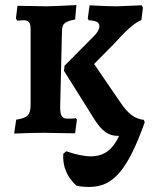

<svg xmlns="http://www.w3.org/2000/svg" viewBox="-20 -525 610 759"><path d="M284 -52 280 -58C272 -56 259 -56 248 -56C224 -56 217 -67 218 -109L225 -403C226 -432 236 -440 277 -448L282 -505C222 -502 181 -500 163 -500C147 -500 89 -502 49 -502L43 -452L48 -443C58 -444 66 -445 72 -445C95 -445 101 -436 101 -405V-114C101 -71 91 -59 44 -52L36 3C79 1 127 0 155 0C179 0 237 2 277 2ZM549 -51C511 -56 488 -74 456 -120L352 -272L428 -349C477 -402 504 -430 539 -446L545 -495L540 -504C481 -502 454 -500 440 -500C416 -500 369 -502 334 -504L327 -451L331 -445C360 -443 373 -437 373 -421C373 -409 365 -396 352 -383L235 -265L233 -245L354 -52C383 -6 410 12 445 12H451C425 68 390 93 339 93C312 93 280 86 242 73L230 83C227 133 245 175 282 209C300 213 317 214 333 214C429 214 485 145 552 -41Z"/></svg>

Font: Alegreya SC
Style: Bold
Weight: 700
Designer: Juan Pablo del Peral
Foundry: Huerta Tipografica
Version: Version 2.007;PS 002.007;hotconv 1.0.88;makeotf.lib2.5.64775